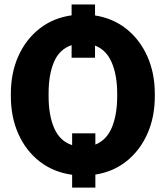

<svg xmlns="http://www.w3.org/2000/svg" viewBox="-20 -787 748 872"><path d="M307.6 64.9V6.8Q223.1 -4.9 160.6 -53.2Q98.1 -101.6 63.7 -178.2Q29.3 -254.9 29.3 -350.1V-361.3Q29.3 -455.6 63.2 -531.7Q97.2 -607.9 159.2 -656.7Q221.2 -705.6 305.2 -717.3V-766.6H411.6V-716.8Q493.7 -704.1 554.7 -655.3Q615.7 -606.4 649.4 -530.5Q683.1 -454.6 683.1 -361.3V-350.1Q683.1 -255.9 649.7 -180.2Q616.2 -104.5 555.7 -55.7Q495.1 -6.8 413.1 5.9V64.9ZM305.2 -524.9V-582Q250 -563.5 225.3 -505.9Q200.7 -448.2 200.7 -362.3V-350.1Q200.7 -263.2 226.3 -204.6Q252 -146 307.6 -127.9V-181.6H413.1V-130.4Q464.4 -150.9 488.3 -208.5Q512.2 -266.1 512.2 -350.1V-362.3Q512.2 -444.8 487.8 -502.4Q463.4 -560.1 411.6 -580.1V-524.9Z"/></svg>

Font: Roboto Slab Black
Style: Regular
Weight: 900
Designer: Google
Version: Version 2.000; ttfautohint (v1.8.1.43-b0c9)